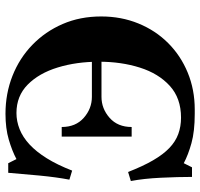

<svg xmlns="http://www.w3.org/2000/svg" viewBox="-35 -685 730 700"><g transform="rotate(-90 330.0 -335.0)"><path d="M265 10Q201 10 158 -2Q115 -14 85 -30L70 0H35Q35 -51 32 -113.5Q29 -176 20 -223L53 -233Q74 -179 95.5 -142Q117 -105 140.5 -82.5Q164 -60 191.5 -50Q219 -40 251 -40Q322 -40 367 -81Q412 -122 433.5 -190Q455 -258 455 -339Q455 -421 434 -489.5Q413 -558 371.5 -599Q330 -640 268 -640Q238 -640 209 -628.5Q180 -617 153.5 -592.5Q127 -568 103 -529.5Q79 -491 58 -437L25 -447Q34 -494 40 -556.5Q46 -619 50 -670H85L100 -640Q130 -656 171 -668Q212 -680 265 -680Q339 -680 403.5 -654.5Q468 -629 516.5 -582Q565 -535 592.5 -471.5Q620 -408 620 -331Q620 -258 594.5 -195.5Q569 -133 523 -87Q477 -41 415 -15.5Q353 10 281 10ZM182 -220V-475H217Q217 -424 250.5 -394.5Q284 -365 327 -365H510V-330H327Q284 -330 250.5 -300.5Q217 -271 217 -220Z"/></g></svg>

Font: Brygada 1918
Style: Bold
Weight: 700
Designer: Mateusz Machalski | Borys Kosmynka | Przemek Hoffer
Foundry: NIEPODLEGLA 2018
Version: Version 3.006